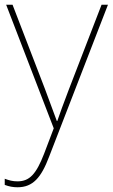

<svg xmlns="http://www.w3.org/2000/svg" viewBox="-26 -548 476 811"><path d="M0 -528 201 -6 160 102C127 187 99 218 48 218C27 218 13 214 -6 207V233C13 240 29 243 48 243C113 243 148 202 181 115L430 -528H403L264 -168C241 -108 226 -66 216 -37H214C204 -65 188 -108 164 -172L27 -528Z"/></svg>

Font: Noto Sans Gurmukhi UI Thin
Style: Regular
Weight: 100
Designer: Jelle Bosma - Monotype Design Team
Foundry: Monotype Imaging Inc.
Version: Version 2.004